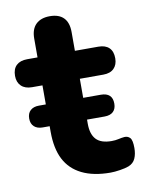

<svg xmlns="http://www.w3.org/2000/svg" viewBox="-86 -698 572 764"><g transform="rotate(-10 200.0 -316.5)"><path d="M299 11Q230 11 183.5 -12Q137 -35 114.5 -79Q92 -123 92 -190V-378H50Q22 -378 6.5 -393Q-9 -408 -9 -434Q-9 -462 6.5 -476.5Q22 -491 50 -491H92V-567Q92 -605 112 -624.5Q132 -644 168 -644Q205 -644 224 -624.5Q243 -605 243 -567V-491H338Q366 -491 381 -476.5Q396 -462 396 -434Q396 -408 381 -393Q366 -378 338 -378H243V-196Q243 -154 262.5 -133Q282 -112 325 -112Q340 -112 353 -115Q366 -118 377 -119Q391 -120 400 -110.5Q409 -101 409 -69Q409 -45 401 -27Q393 -9 373 -1Q360 4 337.5 7.5Q315 11 299 11ZM64 -213Q42 -213 29.5 -224.5Q17 -236 17 -257Q17 -278 29.5 -289.5Q42 -301 64 -301H314Q361 -301 361 -257Q361 -236 349 -224.5Q337 -213 314 -213Z"/></g></svg>

Font: Nunito ExtraLight ExtraBold
Style: Regular
Weight: 800
Version: Version 3.602